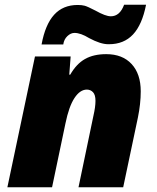

<svg xmlns="http://www.w3.org/2000/svg" viewBox="-20 -792 662 812"><path d="M437.5 -605Q405.3 -605 356.9 -630.9Q321.3 -652.8 294.9 -652.8Q279.3 -652.8 264.9 -639.2Q250.5 -625.5 247.6 -604H155.8Q171.4 -688.5 209 -729.7Q246.6 -771 308.6 -771Q325.7 -771 337.9 -767.8Q350.1 -764.6 383.8 -747.1Q426.3 -723.1 448.7 -723.1Q486.8 -723.1 504.9 -772H597.7Q581.1 -687.5 542.5 -646.2Q503.9 -605 440.9 -605Q439.5 -605 437.5 -605ZM375 -301.8Q383.8 -339.8 383.8 -365.5Q383.8 -391.1 373.3 -402.1Q362.8 -413.1 347.2 -413.1Q318.4 -413.1 294.9 -377.4Q271.5 -341.8 256.8 -270L200.2 0H11.2L127.9 -553.2H278.8L272.9 -476.1H276.9Q303.2 -522 339.6 -542.5Q376 -563 429.2 -563Q498 -563 536.6 -521.2Q575.2 -479.5 575.2 -405.8Q575.2 -353 563 -293.9L501 0H312Z"/></svg>

Font: Open Sans Hebrew Extra Bold
Style: Italic
Weight: 800
Italic angle: -12°
Foundry: Ascender Corporation, Yanek Iontef
Version: Version 2.001;PS 002.001;hotconv 1.0.70;makeotf.lib2.5.58329